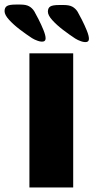

<svg xmlns="http://www.w3.org/2000/svg" viewBox="-49 -822 421 842"><path d="M80 0V-588H272V0ZM151 -654Q151 -667 141.5 -690.5Q132 -714 120 -737.5Q108 -761 101 -773Q92 -787 78.5 -794.5Q65 -802 41 -802H20Q-8 -802 -18.5 -795.5Q-29 -789 -29 -773Q-29 -757 -9.5 -735.5Q10 -714 37.5 -693Q65 -672 91 -655Q102 -648 116.5 -643Q131 -638 141 -640Q151 -642 151 -654ZM341 -652Q341 -665 331.5 -688.5Q322 -712 310 -735.5Q298 -759 291 -771Q282 -785 268.5 -792.5Q255 -800 231 -800H210Q182 -800 171.5 -793.5Q161 -787 161 -771Q161 -755 180.5 -733.5Q200 -712 227.5 -691Q255 -670 281 -653Q292 -646 306.5 -641Q321 -636 331 -638Q341 -640 341 -652Z"/></svg>

Font: Goldman
Style: Bold
Weight: 700
Designer: Jaikishan Patel
Version: Version 1.000; ttfautohint (v1.8.3)